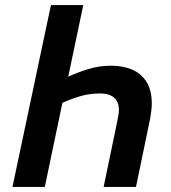

<svg xmlns="http://www.w3.org/2000/svg" viewBox="-20 -734 672 754"><path d="M29 0 180 -714H307L248 -433Q283 -449 326 -462.5Q369 -476 415 -476Q462 -476 498 -461Q534 -446 555 -413Q576 -380 576 -328Q576 -315 574.5 -301Q573 -287 570 -270L514 0H387L441 -260Q443 -271 445 -282Q447 -293 447 -302Q447 -334 428 -350.5Q409 -367 374 -367Q334 -367 298 -357Q262 -347 225 -330L156 0Z"/></svg>

Font: Noto Sans Display SemiBold
Style: Italic
Weight: 600
Italic angle: -12°
Designer: Monotype Design Team
Foundry: Monotype Imaging Inc.
Version: Version 2.003